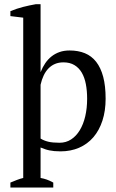

<svg xmlns="http://www.w3.org/2000/svg" viewBox="-20 -692 540 892"><path d="M227.5 179.2H28.3V156.2Q44.4 149.4 59.1 143.8Q73.7 138.2 87.9 134.8V-609.9L28.3 -617.2V-640.1Q57.6 -652.3 87.6 -659.9Q117.7 -667.5 146 -672.4H168.5V-357.4H168.9Q177.7 -379.9 190.2 -398.2Q202.6 -416.5 219.2 -429.7Q235.8 -442.9 256.6 -450.2Q277.3 -457.5 303.2 -457.5Q343.3 -457.5 374.3 -444.8Q405.3 -432.1 426.8 -404.8Q448.2 -377.4 459.5 -335Q470.7 -292.5 470.7 -233.4Q470.7 -176.8 455.8 -131.3Q440.9 -85.9 413.6 -54.2Q386.2 -22.5 347.4 -5.6Q308.6 11.2 261.2 11.2Q245.1 11.2 232.7 10Q220.2 8.8 209.5 6.6Q198.7 4.4 189 1Q179.2 -2.4 168.5 -6.8V134.8Q182.6 137.2 196.8 142.1Q210.9 147 227.5 156.2ZM274.9 -402.3Q252.9 -402.3 235.6 -395Q218.3 -387.7 205.1 -374Q191.9 -360.4 182.9 -341.3Q173.8 -322.3 168.5 -298.3V-48.3Q184.1 -38.6 204.1 -33.7Q224.1 -28.8 256.8 -28.8Q286.6 -28.8 310.3 -44.2Q334 -59.6 350.6 -86.9Q367.2 -114.3 376 -151.6Q384.8 -189 384.8 -233.4Q384.8 -270 378.9 -301Q373 -332 359.9 -354.5Q346.7 -377 325.7 -389.6Q304.7 -402.3 274.9 -402.3Z"/></svg>

Font: PT Astra Serif
Style: Regular
Weight: 400
Designer: A.Korolkova, I. Chaeva
Foundry: ParaType Ltd
Version: Version 1.002